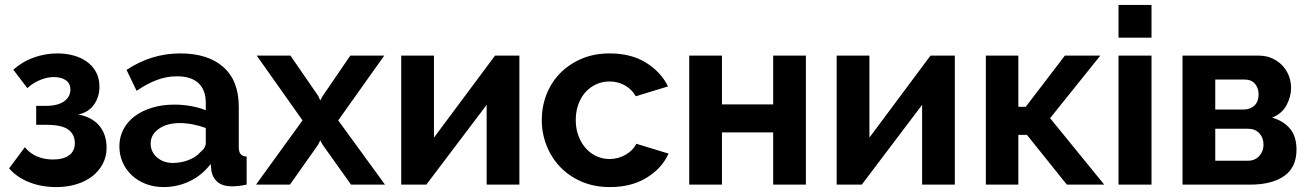

<svg xmlns="http://www.w3.org/2000/svg" viewBox="-20 -750 5317 780"><path d="M34 -467Q73 -501 119 -517Q165 -533 213 -533Q248 -533 279 -524.5Q310 -516 333.5 -499Q357 -482 370.5 -456.5Q384 -431 384 -398Q384 -356 361.5 -324.5Q339 -293 298 -285Q355 -274 384 -238.5Q413 -203 413 -150Q413 -114 397.5 -84.5Q382 -55 355 -34Q328 -13 290.5 -1.5Q253 10 209 10Q148 10 98 -10Q48 -30 17 -66L81 -152Q101 -127 130.5 -114.5Q160 -102 195 -102Q237 -102 260.5 -119Q284 -136 284 -168Q284 -204 257.5 -223.5Q231 -243 168 -243H127V-320H167Q215 -320 240.5 -338.5Q266 -357 266 -386Q266 -411 247.5 -424Q229 -437 199 -437Q173 -437 144 -425.5Q115 -414 91 -392Z M644 10Q606 10 573 -2.5Q540 -15 516 -37.5Q492 -60 478.5 -90Q465 -120 465 -156Q465 -193 481.5 -224.5Q498 -256 527.5 -278Q557 -300 598 -312.5Q639 -325 688 -325Q723 -325 756.5 -319Q790 -313 816 -302V-332Q816 -384 786.5 -412Q757 -440 699 -440Q657 -440 617 -425Q577 -410 535 -381L494 -466Q595 -533 712 -533Q825 -533 887.5 -477.5Q950 -422 950 -317V-154Q950 -133 957.5 -124Q965 -115 982 -114V0Q948 7 923 7Q885 7 864.5 -10Q844 -27 839 -55L836 -84Q801 -38 751 -14Q701 10 644 10ZM682 -88Q716 -88 746.5 -100Q777 -112 794 -132Q816 -149 816 -170V-230Q792 -239 764 -244.5Q736 -250 710 -250Q658 -250 625 -226.5Q592 -203 592 -167Q592 -133 618 -110.5Q644 -88 682 -88Z M1160 -524 1273 -360 1281 -342 1291 -360 1403 -524H1541L1354 -261L1544 0H1406L1290 -163L1281 -180L1273 -163L1158 0H1020L1209 -261L1023 -524Z M1743 -191 1991 -524H2090V0H1957V-324L1712 0H1610V-524H1743Z M2181 -262Q2181 -317 2200 -366Q2219 -415 2255 -452Q2291 -489 2342 -511Q2393 -533 2457 -533Q2543 -533 2603.5 -496Q2664 -459 2694 -399L2563 -359Q2546 -388 2518 -403.5Q2490 -419 2456 -419Q2427 -419 2402 -407.5Q2377 -396 2358.5 -375.5Q2340 -355 2329.5 -326Q2319 -297 2319 -262Q2319 -227 2330 -198Q2341 -169 2359.5 -148Q2378 -127 2403 -115.5Q2428 -104 2456 -104Q2492 -104 2522.5 -122Q2553 -140 2565 -166L2696 -126Q2669 -66 2607 -28Q2545 10 2458 10Q2394 10 2343 -12Q2292 -34 2256 -71.5Q2220 -109 2200.5 -158.5Q2181 -208 2181 -262Z M2913 -326H3121V-524H3254V0H3121V-212H2913V0H2780V-524H2913Z M3512 -191 3760 -524H3859V0H3726V-324L3481 0H3379V-524H3512Z M4306 -524H4450L4246 -270L4466 0H4314L4152 -202H4117V0H3985V-524H4117V-316H4147Z M4524 0V-524H4658V0ZM4524 -597V-730H4658V-597Z M5094 -524Q5123 -524 5147 -513.5Q5171 -503 5188.5 -485Q5206 -467 5215.5 -443Q5225 -419 5225 -392Q5225 -358 5207 -323.5Q5189 -289 5148 -272Q5194 -259 5220.5 -227.5Q5247 -196 5247 -142Q5247 -70 5197 -35Q5147 0 5059 0H4784V-524ZM5031 -305Q5059 -305 5076 -321Q5093 -337 5093 -367Q5093 -392 5078.5 -409.5Q5064 -427 5035 -427H4917V-305ZM5049 -97Q5078 -97 5095.5 -116Q5113 -135 5113 -162Q5113 -190 5096 -208.5Q5079 -227 5050 -227H4917V-97Z"/></svg>

Font: Oxford Sans
Style: Bold
Weight: 700
Designer: Matt McInerney, Pablo Impallari, Rodrigo Fuenzalida
Foundry: Matt McInerney, Pablo Impallari, Rodrigo Fuenzalida
Version: Version 3.000g; ttfautohint (v1.5) -l 8 -r 28 -G 28 -x 14 -D